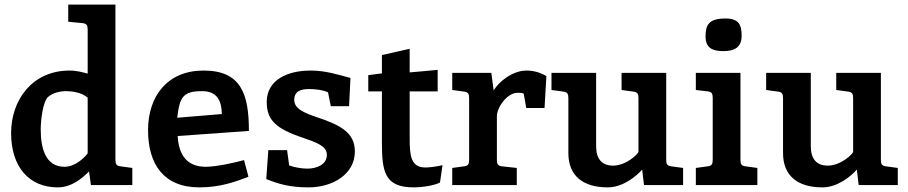

<svg xmlns="http://www.w3.org/2000/svg" viewBox="-20 -800 3926 830"><path d="M359 -137C343 -116 304 -79 259 -79C176 -79 156 -160 156 -241C156 -282 166 -364 189 -382C208 -398 238 -406 266 -406C290 -406 332 -401 359 -378ZM275 -780V-706L337 -700C355 -698 359 -690 359 -672V-482C338 -487 313 -495 281 -495C118 -495 28 -366 28 -225C28 -79 105 10 230 10C291 10 338 -32 365 -59L373 0H552V-74L501 -81C483 -83 479 -91 479 -109V-780Z M1056 -234C1056 -394 1022 -495 860 -495C704 -495 620 -385 620 -237C620 -91 687 10 842 10C933 10 1000 -15 1054 -36L1035 -108C1000 -98 916 -79 870 -79C792 -79 753 -125 748 -212ZM746 -291C757 -381 771 -406 854 -406C923 -406 938 -358 939 -307Z M1323 -495C1223 -495 1133 -455 1133 -359C1133 -281 1173 -243 1291 -204C1349 -184 1393 -168 1393 -131C1393 -88 1349 -71 1308 -71C1284 -71 1251 -77 1230 -85L1221 -151H1140L1131 -26C1185 -4 1235 10 1314 10C1417 10 1514 -46 1514 -145C1514 -225 1455 -258 1354 -292C1294 -312 1252 -330 1252 -368C1252 -405 1279 -415 1316 -415C1336 -415 1370 -413 1398 -401L1410 -341H1489L1495 -463C1439 -478 1386 -495 1323 -495Z M1572 -405H1631V-185C1631 -59 1642 10 1768 10C1808 10 1860 1 1882 -11L1893 -86C1863 -79 1835 -76 1819 -76C1756 -76 1751 -128 1751 -200V-405H1872V-498C1836 -495 1792 -490 1751 -487V-589L1631 -562V-483L1572 -475Z M2104 -485H1935V-411L1986 -404C2004 -402 2008 -394 2008 -376V-109C2008 -91 2004 -83 1986 -81L1935 -74V0H2214V-74L2150 -81C2132 -83 2128 -91 2128 -109V-298C2128 -334 2171 -399 2218 -399C2225 -399 2238 -399 2244 -395L2255 -333H2334L2342 -471C2317 -486 2288 -495 2256 -495C2194 -495 2135 -445 2114 -409Z M2740 -143C2736 -132 2686 -84 2630 -84C2581 -84 2557 -114 2557 -168V-485H2364V-411L2415 -404C2433 -402 2437 -394 2437 -376V-138C2437 -43 2497 10 2607 10C2672 10 2730 -37 2756 -67L2764 0H2933V-74L2882 -81C2864 -83 2860 -91 2860 -109V-485H2667V-411L2718 -404C2736 -402 2740 -394 2740 -376Z M3186 -645C3186 -692 3175 -720 3116 -720C3044 -720 3030 -692 3030 -643C3030 -594 3058 -579 3107 -579C3156 -579 3186 -596 3186 -645ZM3181 -485H2988V-411L3039 -405C3057 -403 3061 -395 3061 -377V-109C3061 -91 3057 -83 3039 -81L2988 -74V0H3254V-74L3203 -81C3185 -83 3181 -91 3181 -109Z M3668 -143C3664 -132 3614 -84 3558 -84C3509 -84 3485 -114 3485 -168V-485H3292V-411L3343 -404C3361 -402 3365 -394 3365 -376V-138C3365 -43 3425 10 3535 10C3600 10 3658 -37 3684 -67L3692 0H3861V-74L3810 -81C3792 -83 3788 -91 3788 -109V-485H3595V-411L3646 -404C3664 -402 3668 -394 3668 -376Z"/></svg>

Font: Enriqueta
Style: Bold
Weight: 700
Designer: Viviana Monsalve, Gustavo Ibarra
Foundry: Viviana Monsalve, Gustavo Ibarra
Version: Version 1.002